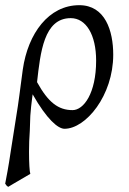

<svg xmlns="http://www.w3.org/2000/svg" viewBox="-35 -477 496 741"><path d="M336 -243C336 -117 288 -52 245 -52C190 -52 151 -82 108 -160C121 -274 134 -407 238 -407C297 -407 336 -343 336 -243ZM402 -266C402 -358 371 -457 271 -457C153 -457 73 -348 53 -209L45 -149C42 -124 38 -97 34 -68L6 110C2 137 -2 162 -6 184L-15 232C-10 239 -9 241 -3 244C3 240 10 236 17 232L82 194C79 186 77 151 77 109C77 81 78 55 80 28L82 -30C84 -55 86 -77 89 -98L91 -113C146 -16 189 20 214 20C296 20 402 -108 402 -266Z"/></svg>

Font: Temporarium
Style: Italic
Weight: 400
Italic angle: -7°
Version: Version 1.1